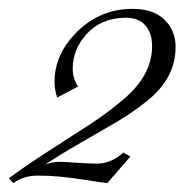

<svg xmlns="http://www.w3.org/2000/svg" viewBox="-57 -615 416 433"><path d="M119 -420 72 -395Q66 -413 66 -430Q66 -494 118 -544.5Q170 -595 242 -595Q289 -595 314 -570.5Q339 -546 339 -509Q339 -473 322.5 -442.5Q306 -412 273 -386Q240 -360 207 -340.5Q174 -321 125 -293Q76 -265 44 -243Q59 -250 76 -250Q88 -250 116.5 -248Q145 -246 161 -246Q194 -246 221 -271L237 -262L185 -202Q168 -204 137 -209Q106 -214 80 -216.5Q54 -219 29 -219Q-4 -219 -27 -202L-37 -213Q2 -242 57.5 -277.5Q113 -313 148 -336Q183 -359 217.5 -387.5Q252 -416 269 -446.5Q286 -477 286 -511Q286 -540 271 -557.5Q256 -575 227 -575Q173 -575 140 -540Q107 -505 107 -460Q107 -438 119 -420Z"/></svg>

Font: Dynalight
Style: Regular
Weight: 400
Designer: Astigmatic (AOETI)
Foundry: Astigmatic (AOETI)
Version: Version 1.000